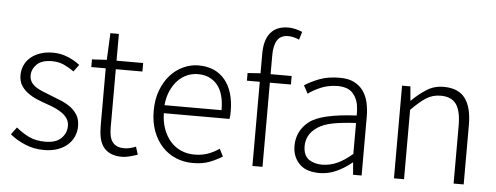

<svg xmlns="http://www.w3.org/2000/svg" viewBox="-52 -947 2840 1100"><g transform="rotate(5 1368.0 -397.5)"><path d="M231 13Q172 13 121.5 -8.5Q71 -30 35 -60L66 -102Q101 -73 140 -54Q179 -35 234 -35Q295 -35 325.5 -64.5Q356 -94 356 -136Q356 -160 344.5 -177.5Q333 -195 314.5 -208.5Q296 -222 273 -232Q250 -242 227 -250Q197 -260 167.5 -272.5Q138 -285 114 -302.5Q90 -320 75 -344Q60 -368 60 -403Q60 -432 71.5 -458.5Q83 -485 105.5 -504.5Q128 -524 160.5 -535.5Q193 -547 235 -547Q279 -547 319.5 -530.5Q360 -514 390 -490L360 -450Q333 -470 302.5 -484Q272 -498 233 -498Q174 -498 146 -470Q118 -442 118 -406Q118 -384 128.5 -368Q139 -352 156.5 -340.5Q174 -329 196.5 -320Q219 -311 242 -302Q273 -290 303.5 -277.5Q334 -265 358.5 -247Q383 -229 398.5 -203.5Q414 -178 414 -139Q414 -108 402 -80.5Q390 -53 366.5 -32Q343 -11 309 1Q275 13 231 13Z M680 13Q641 13 614.5 1Q588 -11 572 -32.5Q556 -54 549.5 -84.5Q543 -115 543 -152V-484H460V-528L545 -533L552 -687H601V-533H754V-484H601V-148Q601 -123 605 -102.5Q609 -82 619 -67.5Q629 -53 646 -45Q663 -37 690 -37Q705 -37 723 -41.5Q741 -46 755 -52L769 -7Q746 1 722 7Q698 13 680 13Z M1086 13Q1035 13 989.5 -6Q944 -25 910.5 -61Q877 -97 857.5 -148.5Q838 -200 838 -266Q838 -331 857.5 -383Q877 -435 909.5 -471.5Q942 -508 984.5 -527.5Q1027 -547 1072 -547Q1169 -547 1223.5 -482Q1278 -417 1278 -299Q1278 -276 1275 -257H897Q898 -208 912.5 -167.5Q927 -127 952.5 -97.5Q978 -68 1013.5 -52Q1049 -36 1092 -36Q1135 -36 1169.5 -48.5Q1204 -61 1234 -82L1256 -39Q1224 -19 1184 -3Q1144 13 1086 13ZM1225 -303Q1225 -400 1184 -448.5Q1143 -497 1073 -497Q1040 -497 1010 -484Q980 -471 956.5 -446Q933 -421 917 -385Q901 -349 897 -303Z M1632 -744Q1599 -759 1569 -759Q1526 -759 1506.5 -729Q1487 -699 1487 -642V-533H1608V-484H1487V0H1429V-484H1355V-528L1429 -533V-645Q1429 -725 1463.5 -766.5Q1498 -808 1566 -808Q1586 -808 1606.5 -803Q1627 -798 1646 -790Z M1814 7Q1782 7 1753.5 -1Q1725 -9 1704 -28Q1683 -47 1671 -74Q1659 -101 1659 -138Q1660 -223 1727.5 -276.5Q1795 -330 1999 -340Q2000 -368 1995.5 -397.5Q1991 -427 1975.5 -451.5Q1960 -476 1937 -487Q1914 -498 1877 -499Q1822 -498 1779.5 -480Q1737 -462 1708 -440L1683 -486Q1698 -496 1719.5 -507Q1741 -518 1767 -528Q1793 -538 1822.5 -542.5Q1852 -547 1885 -547Q1933 -547 1965.5 -531Q1998 -515 2018.5 -487Q2039 -459 2048 -420.5Q2057 -382 2057 -338V0H2008L2002 -70H2000Q1959 -36 1912 -14.5Q1865 7 1814 7ZM1826 -42Q1871 -43 1911 -60.5Q1951 -78 1999 -119V-297Q1920 -293 1866 -282.5Q1812 -272 1778.5 -249Q1745 -226 1731 -198.5Q1717 -171 1717 -140Q1717 -113 1725.5 -93.5Q1734 -74 1749 -63.5Q1764 -53 1784 -47.5Q1804 -42 1826 -42Z M2243 -533H2291L2298 -452H2300Q2341 -492 2384 -519.5Q2427 -547 2482 -547Q2566 -547 2605 -495.5Q2644 -444 2644 -341V0H2586V-333Q2586 -417 2558.5 -456Q2531 -495 2469 -495Q2422 -495 2385 -471Q2348 -447 2301 -399V0H2243Z"/></g></svg>

Font: SpoqaHanSans-Light
Style: Regular
Weight: 300
Designer: [Spoqa Han Sans] Dong-huui Kim \uAE40 \uB3D9 \uD718  Younghwa Kang \uAC15 \uC601 \uD654  [Noto Sans] Ryoko NISHIZUKA \u8
Foundry: Spoqa (http://www.spoqa-han-sans.com)
Version: Version 2.000